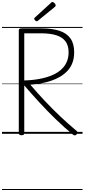

<svg xmlns="http://www.w3.org/2000/svg" viewBox="-20 -1346 850 1931"><path d="M197 14Q183 14 176 9Q169 4 169 -6V-1042Q169 -1052 176.5 -1056.5Q184 -1061 198 -1061H390Q503 -1061 577.5 -1036.5Q652 -1012 689 -959Q726 -906 726 -820Q726 -761 708.5 -714.5Q691 -668 658.5 -633.5Q626 -599 583.5 -574Q541 -549 492 -533Q443 -517 390.5 -507.5Q338 -498 285 -494Q354 -413 430 -332Q506 -251 587 -174.5Q668 -98 752 -28Q760 -21 760.5 -12.5Q761 -4 749 7Q740 16 731.5 15.5Q723 15 714 8Q626 -64 541 -146.5Q456 -229 376.5 -315.5Q297 -402 224 -487V-6Q224 4 218 9Q212 14 197 14ZM224 -537Q269 -538 314 -543Q359 -548 402.5 -557.5Q446 -567 486 -582Q526 -597 559.5 -618.5Q593 -640 617.5 -669Q642 -698 656 -735.5Q670 -773 670 -820Q670 -887 639.5 -929Q609 -971 547.5 -991Q486 -1011 392 -1011H224ZM350 -1132Q342 -1132 333 -1141Q324 -1150 324 -1157Q324 -1159 325 -1162.5Q326 -1166 330 -1169L492 -1317Q496 -1321 499 -1323.5Q502 -1326 507 -1326Q513 -1326 521 -1320.5Q529 -1315 534.5 -1307Q540 -1299 540 -1292Q540 -1288 538.5 -1285Q537 -1282 532 -1277L363 -1139Q359 -1136 356 -1134Q353 -1132 350 -1132ZM0 555H810V565H0ZM0 -20H810V0H0ZM0 -505H810V-500H0ZM0 -1075H810V-1065H0Z"/></svg>

Font: Playwrite AR Guides
Style: Regular
Weight: 400
Designer: Veronika Burian, José Scaglione
Foundry: TypeTogether
Version: Version 1.003